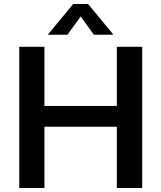

<svg xmlns="http://www.w3.org/2000/svg" viewBox="-20 -948 814 968"><path d="M569 -712H697V0H569V-309H204V0H77V-712H204V-414H569ZM320 -773H221L349 -928H424L552 -773H453L387 -865Z"/></svg>

Font: Muli-Bold
Style: Bold
Weight: 700
Version: Version 2.000